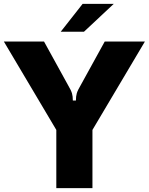

<svg xmlns="http://www.w3.org/2000/svg" viewBox="-28 -979 774 999"><path d="M265 0V-303L-8 -763H201L326 -536Q342 -509 346.5 -493.5Q351 -478 351 -456H367Q367 -478 371.5 -493.5Q376 -509 392 -536L517 -763H726L453 -303V0ZM409 -814H288L402 -959H564Z"/></svg>

Font: Open Sauce Sans Black
Style: Regular
Weight: 900
Designer: Alfredo Marco Pradil
Foundry: Creative Sauce Fz LLC
Version: Version 1.477